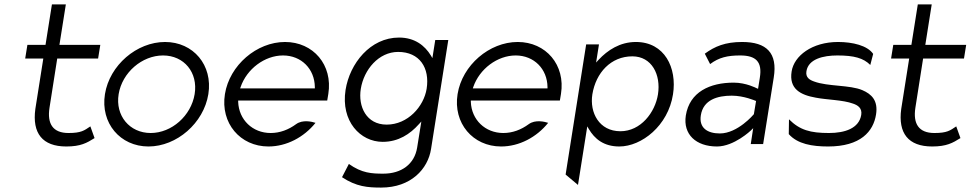

<svg xmlns="http://www.w3.org/2000/svg" viewBox="-20 -652 4397 869"><path d="M176 -387 140 -159C125 -49 172 11 280 11C345 11 373 -5 408 -27L389 -80C361 -61 347 -50 290 -50C219 -50 193 -92 204 -164L239 -387H424L434 -449H249L278 -632H215L186 -449H104L94 -387Z M652 11C780 11 902 -95 923 -226C944 -357 855 -462 727 -462C599 -462 476 -357 455 -226C434 -95 524 11 652 11ZM718 -401C813 -401 877 -324 861 -226C845 -128 757 -50 662 -50C567 -50 501 -128 517 -226C533 -324 623 -401 718 -401Z M1195 11C1277 11 1356 -31 1408 -96C1393 -101 1350 -112 1320 -90C1286 -65 1247 -50 1205 -50C1123 -50 1061 -110 1058 -191V-197H1461L1466 -227C1487 -358 1398 -462 1270 -462C1142 -462 1019 -357 998 -226C977 -95 1067 11 1195 11ZM1069 -258C1097 -340 1178 -401 1261 -401C1344 -401 1404 -340 1405 -258V-252H1067Z M1712 -10C1783 -10 1836 -45 1876 -90L1887 -102L1868 16C1856 91 1797 134 1715 134C1663 134 1618 132 1559 90L1528 150C1593 193 1644 197 1705 197C1840 197 1917 113 1931 22L2009 -471H1950L1937 -389L1930 -401C1903 -445 1858 -482 1786 -482C1656 -482 1563 -365 1544 -245C1522 -103 1611 -10 1712 -10ZM1782 -417C1879 -417 1926 -345 1911 -250C1898 -170 1826 -88 1730 -88C1638 -88 1600 -170 1613 -250C1627 -337 1694 -417 1782 -417Z M2248 11C2330 11 2409 -31 2461 -96C2446 -101 2403 -112 2373 -90C2339 -65 2300 -50 2258 -50C2176 -50 2114 -110 2111 -191V-197H2514L2519 -227C2540 -358 2451 -462 2323 -462C2195 -462 2072 -357 2051 -226C2030 -95 2120 11 2248 11ZM2122 -258C2150 -340 2231 -401 2314 -401C2397 -401 2457 -340 2458 -258V-252H2120Z M2596 185 2638 -80 2645 -68C2671 -24 2712 11 2783 11C2884 11 3004 -83 3026 -225C3045 -345 2988 -462 2858 -462C2786 -462 2730 -425 2689 -381L2678 -369L2691 -451H2633L2540 138ZM2842 -397C2930 -397 2972 -314 2958 -225C2945 -143 2880 -58 2788 -58C2692 -58 2648 -142 2661 -225C2677 -323 2745 -397 2842 -397Z M3225 11C3303 11 3379 -62 3379 -62L3389 -72L3378 0H3434L3482 -301C3500 -412 3450 -462 3339 -462C3262 -462 3215 -442 3170 -409L3194 -362C3234 -392 3273 -401 3330 -401C3401 -401 3431 -373 3419 -300L3411 -250L3404 -253C3404 -253 3357 -278 3301 -278C3193 -278 3101 -236 3084 -129C3071 -44 3130 11 3225 11ZM3292 -219C3347 -219 3399 -196 3399 -196L3402 -195L3392 -135L3391 -134C3391 -134 3319 -48 3238 -48C3182 -48 3143 -73 3152 -130C3163 -201 3228 -219 3292 -219Z M3672 -210C3723 -200 3795 -200 3841 -183C3862 -176 3883 -163 3878 -132C3868 -71 3804 -50 3732 -50C3648 -50 3600 -63 3551 -112L3550 -45C3590 0 3656 11 3728 11C3875 11 3933 -57 3945 -134C3955 -197 3925 -226 3883 -244C3827 -268 3727 -260 3665 -283C3645 -290 3625 -301 3630 -330C3639 -385 3706 -401 3770 -401C3846 -401 3888 -389 3919 -358L3932 -408C3906 -446 3839 -462 3773 -462C3655 -462 3574 -399 3563 -329C3550 -249 3604 -222 3672 -210Z M4095 -387 4059 -159C4044 -49 4091 11 4199 11C4264 11 4292 -5 4327 -27L4308 -80C4280 -61 4266 -50 4209 -50C4138 -50 4112 -92 4123 -164L4158 -387H4343L4353 -449H4168L4197 -632H4134L4105 -449H4023L4013 -387Z"/></svg>

Font: Charger Pro
Style: LitObl
Weight: 300
Designer: Jasper
Foundry: Cannot Into Space Fonts
Version: Version 1.09